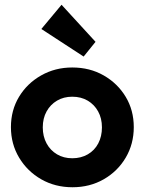

<svg xmlns="http://www.w3.org/2000/svg" viewBox="-20 -778 609 808"><path d="M285 10Q212 10 153.5 -23.5Q95 -57 60.5 -114.5Q26 -172 26 -243Q26 -314 60 -370.5Q94 -427 153 -460.5Q212 -494 284 -494Q358 -494 416.5 -460.5Q475 -427 509 -370.5Q543 -314 543 -243Q543 -172 509 -114.5Q475 -57 416.5 -23.5Q358 10 285 10ZM284 -112Q321 -112 349.5 -128.5Q378 -145 393.5 -174.5Q409 -204 409 -242Q409 -280 393 -309Q377 -338 349 -354.5Q321 -371 284 -371Q248 -371 220 -354.5Q192 -338 176 -309Q160 -280 160 -242Q160 -204 176 -174.5Q192 -145 220 -128.5Q248 -112 284 -112ZM332 -540 154 -656 239 -758 382 -602Z"/></svg>

Font: Outfit SemiBold
Style: Regular
Weight: 600
Designer: Rodrigo Fuenzalida
Foundry: fragTYPE
Version: Version 1.100;gftools[0.9.27]